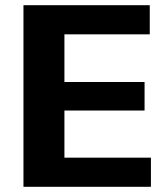

<svg xmlns="http://www.w3.org/2000/svg" viewBox="-20 -720 641 740"><path d="M193.1 -112.2H561.7V0H70.4V-700H557.2V-587.8H193.1L228.3 -674.6V-345.9L193.1 -403.9H537.2V-294.1H193.1L228.3 -352.1V-25.4Z"/></svg>

Font: Pathway Extreme 8pt Thin
Style: Regular
Weight: 100
Version: Version 1.001;gftools[0.9.26]